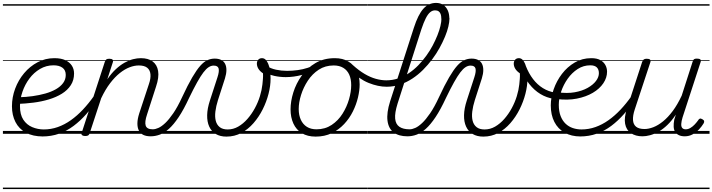

<svg xmlns="http://www.w3.org/2000/svg" viewBox="-20 -918 4887 1317"><path d="M275 18Q205 18 157.5 -8Q110 -34 86 -81Q62 -128 62 -189Q62 -251 84 -310Q106 -369 145.5 -416Q185 -463 238 -491Q291 -519 353 -519Q399 -519 428.5 -505Q458 -491 473 -467.5Q488 -444 488 -414Q488 -368 465.5 -333.5Q443 -299 404 -275Q365 -251 315 -236Q265 -221 209.5 -214Q154 -207 98 -205L111 -251Q158 -252 204 -258.5Q250 -265 291 -276.5Q332 -288 363.5 -306Q395 -324 413 -348.5Q431 -373 431 -404Q431 -437 408.5 -453.5Q386 -470 347 -470Q297 -470 254.5 -445Q212 -420 181.5 -379Q151 -338 134 -288.5Q117 -239 117 -190Q117 -132 140 -97Q163 -62 201 -46Q239 -30 282 -30Q292 -30 296 -22.5Q300 -15 298.5 -5.5Q297 4 291 11Q285 18 275 18ZM0 369H488V379H0ZM0 -20H488V0H0ZM0 -505H488V-500H0ZM0 -889H488V-879H0Z M270 18Q261 18 256.5 11Q252 4 253 -6Q254 -16 260.5 -23Q267 -30 279 -30Q330 -30 376.5 -46.5Q423 -63 466 -93.5Q509 -124 548.5 -166Q588 -208 624 -259Q630 -267 638.5 -264Q647 -261 652.5 -252.5Q658 -244 652 -236Q613 -182 572 -135.5Q531 -89 485 -54.5Q439 -20 385.5 -1Q332 18 270 18ZM487 369V379ZM487 -20V0ZM487 -505V-500ZM487 -889V-879Z M1013 17Q983 17 962.5 7Q942 -3 932 -23.5Q922 -44 922.5 -73Q923 -102 935 -140L1001 -340Q1015 -380 1012 -409Q1009 -438 989.5 -453.5Q970 -469 932 -469Q902 -469 869 -456.5Q836 -444 802 -417Q768 -390 735.5 -347.5Q703 -305 674 -244L595 -4Q592 6 585.5 10.5Q579 15 564 15Q552 15 544 10Q536 5 540 -6L699 -494Q703 -506 709.5 -510.5Q716 -515 729 -515Q746 -515 752 -509Q758 -503 754 -491L716 -374Q744 -415 774 -443Q804 -471 834.5 -488Q865 -505 893 -512Q921 -519 946 -519Q996 -519 1026.5 -497Q1057 -475 1064.5 -431.5Q1072 -388 1050 -323L989 -134Q971 -81 979.5 -56Q988 -31 1028 -31Q1037 -31 1041 -23.5Q1045 -16 1043.5 -7Q1042 2 1034.5 9.5Q1027 17 1013 17ZM488 369H1159V379H488ZM488 -20H1159V0H488ZM488 -505H1159V-500H488ZM488 -889H1159V-879H488Z M1013 17Q1004 17 1000 9.5Q996 2 998.5 -7Q1001 -16 1008.5 -23.5Q1016 -31 1028 -31Q1045 -31 1066.5 -40.5Q1088 -50 1113.5 -74Q1139 -98 1168.5 -141Q1198 -184 1229 -251Q1268 -335 1298.5 -387Q1329 -439 1354 -467Q1379 -495 1403 -505.5Q1427 -516 1453 -516Q1463 -516 1466 -509Q1469 -502 1466.5 -492.5Q1464 -483 1458.5 -475.5Q1453 -468 1445 -468Q1428 -468 1411 -457Q1394 -446 1375 -421Q1356 -396 1332 -353Q1308 -310 1277 -246Q1240 -166 1205.5 -114.5Q1171 -63 1139 -34.5Q1107 -6 1076 5.5Q1045 17 1013 17ZM1159 369H1259V379H1159ZM1159 -20H1259V0H1159ZM1159 -505H1259V-500H1159ZM1159 -889H1259V-879H1159Z M1533 19Q1490 19 1460 1Q1430 -17 1415 -50Q1400 -83 1401 -128.5Q1402 -174 1420 -229L1472 -389Q1485 -429 1479.5 -448.5Q1474 -468 1446 -468Q1435 -468 1430 -475.5Q1425 -483 1426 -492.5Q1427 -502 1434 -509Q1441 -516 1453 -516Q1479 -516 1497 -507Q1515 -498 1524 -480.5Q1533 -463 1533 -437.5Q1533 -412 1523 -380L1475 -231Q1462 -190 1457.5 -153.5Q1453 -117 1460 -89.5Q1467 -62 1487 -46Q1507 -30 1542 -30Q1580 -30 1614 -49.5Q1648 -69 1677 -102Q1706 -135 1728 -175.5Q1750 -216 1763 -258.5Q1776 -301 1780 -339Q1782 -358 1783.5 -377Q1785 -396 1784 -415Q1762 -430 1752 -447Q1742 -464 1742 -482Q1742 -498 1751.5 -508.5Q1761 -519 1777 -519Q1791 -519 1801.5 -509Q1812 -499 1820 -480Q1828 -461 1832 -435.5Q1836 -410 1836 -379Q1836 -329 1822 -274.5Q1808 -220 1782 -168Q1756 -116 1719 -73.5Q1682 -31 1635.5 -6Q1589 19 1533 19ZM1259 369H1901V379H1259ZM1259 -20H1901V0H1259ZM1259 -505H1901V-500H1259ZM1259 -889H1901V-879H1259Z M1940 -389Q1900 -389 1861.5 -397.5Q1823 -406 1786 -429Q1781 -432 1781 -440Q1781 -448 1784.5 -456Q1788 -464 1795 -467.5Q1802 -471 1809 -466Q1836 -448 1873 -440Q1910 -432 1949 -432Q1985 -432 2021.5 -437Q2058 -442 2091.5 -453Q2125 -464 2153 -479Q2163 -485 2168 -479Q2173 -473 2172 -463.5Q2171 -454 2162 -449Q2107 -419 2051 -404Q1995 -389 1940 -389ZM1901 369V379ZM1901 -20V0ZM1901 -505V-500ZM1901 -889V-879Z M2145 19Q2089 19 2050.5 -4.5Q2012 -28 1992.5 -70.5Q1973 -113 1973 -168Q1973 -223 1992 -284Q2011 -345 2049 -398.5Q2087 -452 2144 -485.5Q2201 -519 2277 -519Q2331 -519 2369 -496.5Q2407 -474 2427 -433.5Q2447 -393 2447 -339Q2447 -298 2435.5 -249.5Q2424 -201 2400.5 -153.5Q2377 -106 2340.5 -67Q2304 -28 2255.5 -4.5Q2207 19 2145 19ZM2151 -31Q2210 -31 2255 -61Q2300 -91 2329.5 -138Q2359 -185 2374 -237Q2389 -289 2389 -334Q2389 -376 2375.5 -406Q2362 -436 2335 -452.5Q2308 -469 2269 -469Q2211 -469 2166.5 -440Q2122 -411 2091.5 -364.5Q2061 -318 2045 -266.5Q2029 -215 2029 -170Q2029 -128 2043.5 -96.5Q2058 -65 2085 -48Q2112 -31 2151 -31ZM1901 369H2502V379H1901ZM1901 -20H2502V0H1901ZM1901 -505H2502V-500H1901ZM1901 -889H2502V-879H1901Z M2632 -323Q2574 -323 2509 -349Q2444 -375 2377 -440Q2369 -448 2369 -456Q2369 -464 2374.5 -469Q2380 -474 2387.5 -475Q2395 -476 2401 -471Q2442 -434 2481 -411Q2520 -388 2557.5 -377.5Q2595 -367 2630 -367Q2672 -367 2711 -380Q2750 -393 2785 -416.5Q2820 -440 2849.5 -470.5Q2879 -501 2904 -535.5Q2929 -570 2948 -606Q2967 -642 2980.5 -676Q2994 -710 3001 -739.5Q3008 -769 3008 -791Q3008 -801 3016.5 -807Q3025 -813 3035.5 -813Q3046 -813 3054.5 -807Q3063 -801 3063 -791Q3063 -768 3055.5 -736Q3048 -704 3032.5 -666.5Q3017 -629 2995 -589Q2973 -549 2944.5 -511Q2916 -473 2882 -439Q2848 -405 2808.5 -379Q2769 -353 2724.5 -338Q2680 -323 2632 -323ZM2503 369H2528V379H2503ZM2503 -20H2528V0H2503ZM2503 -505H2528V-500H2503ZM2503 -889H2528V-879H2503Z M2774 17Q2716 17 2680.5 -9.5Q2645 -36 2638 -90Q2631 -144 2656 -223L2819 -728Q2848 -818 2884 -858Q2920 -898 2971 -898Q3000 -898 3020 -884.5Q3040 -871 3051 -847.5Q3062 -824 3062 -792Q3062 -779 3053.5 -773Q3045 -767 3034.5 -767Q3024 -767 3015.5 -773Q3007 -779 3007 -792Q3007 -809 3002.5 -821.5Q2998 -834 2988.5 -840.5Q2979 -847 2964 -847Q2946 -847 2930.5 -834Q2915 -821 2900.5 -792.5Q2886 -764 2870 -716L2707 -207Q2687 -143 2690.5 -104.5Q2694 -66 2719.5 -48.5Q2745 -31 2789 -31Q2799 -31 2803.5 -23.5Q2808 -16 2806 -7Q2804 2 2795.5 9.5Q2787 17 2774 17ZM2527 369H2921V379H2527ZM2527 -20H2921V0H2527ZM2527 -505H2921V-500H2527ZM2527 -889H2921V-879H2527Z M2775 17Q2766 17 2762 9.5Q2758 2 2760.5 -7Q2763 -16 2770.5 -23.5Q2778 -31 2790 -31Q2807 -31 2828.5 -40.5Q2850 -50 2875.5 -74Q2901 -98 2930.5 -141Q2960 -184 2991 -251Q3030 -335 3060.5 -387Q3091 -439 3116 -467Q3141 -495 3165 -505.5Q3189 -516 3215 -516Q3225 -516 3228 -509Q3231 -502 3228.5 -492.5Q3226 -483 3220.5 -475.5Q3215 -468 3207 -468Q3190 -468 3173 -457Q3156 -446 3137 -421Q3118 -396 3094 -353Q3070 -310 3039 -246Q3002 -166 2967.5 -114.5Q2933 -63 2901 -34.5Q2869 -6 2838 5.5Q2807 17 2775 17ZM2921 369H3021V379H2921ZM2921 -20H3021V0H2921ZM2921 -505H3021V-500H2921ZM2921 -889H3021V-879H2921Z M3295 19Q3252 19 3222 1Q3192 -17 3177 -50Q3162 -83 3163 -128.5Q3164 -174 3182 -229L3234 -389Q3247 -429 3241.5 -448.5Q3236 -468 3208 -468Q3197 -468 3192 -475.5Q3187 -483 3188 -492.5Q3189 -502 3196 -509Q3203 -516 3215 -516Q3241 -516 3259 -507Q3277 -498 3286 -480.5Q3295 -463 3295 -437.5Q3295 -412 3285 -380L3237 -231Q3224 -190 3219.5 -153.5Q3215 -117 3222 -89.5Q3229 -62 3249 -46Q3269 -30 3304 -30Q3342 -30 3376 -49.5Q3410 -69 3439 -102Q3468 -135 3490 -175.5Q3512 -216 3525 -258.5Q3538 -301 3542 -339Q3544 -358 3545.5 -377Q3547 -396 3546 -415Q3524 -430 3514 -447Q3504 -464 3504 -482Q3504 -498 3513.5 -508.5Q3523 -519 3539 -519Q3553 -519 3563.5 -509Q3574 -499 3582 -480Q3590 -461 3594 -435.5Q3598 -410 3598 -379Q3598 -329 3584 -274.5Q3570 -220 3544 -168Q3518 -116 3481 -73.5Q3444 -31 3397.5 -6Q3351 19 3295 19ZM3021 369H3663V379H3021ZM3021 -20H3663V0H3021ZM3021 -505H3663V-500H3021ZM3021 -889H3663V-879H3021Z M3780 -240Q3730 -247 3687 -273Q3644 -299 3610 -342.5Q3576 -386 3551 -446Q3545 -460 3552.5 -468Q3560 -476 3571 -476Q3582 -476 3587 -465Q3607 -414 3636.5 -375.5Q3666 -337 3704 -313.5Q3742 -290 3787 -283Q3797 -282 3800.5 -274.5Q3804 -267 3803 -258.5Q3802 -250 3796 -244.5Q3790 -239 3780 -240ZM3663 369H3688V379H3663ZM3663 -20H3688V0H3663ZM3663 -505H3688V-500H3663ZM3663 -889H3688V-879H3663Z M3806 -285Q3870 -276 3921.5 -285Q3973 -294 4010.5 -315Q4048 -336 4068 -362.5Q4088 -389 4088 -416Q4088 -442 4073.5 -456Q4059 -470 4029 -470Q3982 -470 3942.5 -444.5Q3903 -419 3874 -378Q3845 -337 3829 -289.5Q3813 -242 3813 -199Q3813 -154 3825.5 -122Q3838 -90 3859.5 -69.5Q3881 -49 3909.5 -39.5Q3938 -30 3970 -30Q3980 -30 3984.5 -22.5Q3989 -15 3987 -5.5Q3985 4 3978.5 11Q3972 18 3962 18Q3899 18 3853 -8Q3807 -34 3782.5 -82Q3758 -130 3758 -195Q3758 -249 3778 -306Q3798 -363 3834.5 -411Q3871 -459 3922 -489Q3973 -519 4036 -519Q4074 -519 4097.5 -506Q4121 -493 4132.5 -472Q4144 -451 4144 -426Q4144 -385 4118.5 -347Q4093 -309 4046.5 -281.5Q4000 -254 3936.5 -241.5Q3873 -229 3797 -239ZM3688 369H4176V379H3688ZM3688 -20H4176V0H3688ZM3688 -505H4176V-500H3688ZM3688 -889H4176V-879H3688Z M3958 18Q3949 18 3944.5 11Q3940 4 3941 -6Q3942 -16 3948.5 -23Q3955 -30 3967 -30Q4018 -30 4064.5 -46.5Q4111 -63 4154 -93.5Q4197 -124 4236.5 -166Q4276 -208 4312 -259Q4318 -267 4326.5 -264Q4335 -261 4340.5 -252.5Q4346 -244 4340 -236Q4301 -182 4260 -135.5Q4219 -89 4173 -54.5Q4127 -20 4073.5 -1Q4020 18 3958 18ZM4175 369V379ZM4175 -20V0ZM4175 -505V-500ZM4175 -889V-879Z M4387 17Q4340 17 4308 -4.5Q4276 -26 4268 -68.5Q4260 -111 4281 -175L4385 -494Q4390 -506 4396.5 -510.5Q4403 -515 4416 -515Q4433 -515 4439 -509Q4445 -503 4441 -491L4334 -167Q4320 -125 4322 -94.5Q4324 -64 4343.5 -48.5Q4363 -33 4401 -33Q4429 -33 4461.5 -45.5Q4494 -58 4528 -85.5Q4562 -113 4594.5 -156.5Q4627 -200 4656 -262L4731 -495Q4735 -508 4741 -512Q4747 -516 4760 -516Q4777 -516 4783.5 -510.5Q4790 -505 4786 -493L4662 -113Q4654 -87 4653 -68Q4652 -49 4660 -40Q4668 -31 4684 -31Q4700 -31 4716 -40.5Q4732 -50 4745.5 -64.5Q4759 -79 4769 -93Q4773 -101 4780 -104Q4787 -107 4798 -100Q4809 -94 4810 -86.5Q4811 -79 4806 -71Q4794 -51 4775.5 -31Q4757 -11 4732 3Q4707 17 4677 17Q4653 17 4636.5 9Q4620 1 4611 -13.5Q4602 -28 4601 -49Q4600 -70 4605 -97L4616 -132Q4588 -90 4558 -61Q4528 -32 4497.5 -15Q4467 2 4439 9.5Q4411 17 4387 17ZM4176 369H4847V379H4176ZM4176 -20H4847V0H4176ZM4176 -505H4847V-500H4176ZM4176 -889H4847V-879H4176Z"/></svg>

Font: Playwrite HR Guides
Style: Regular
Weight: 400
Designer: Veronika Burian, José Scaglione
Foundry: TypeTogether
Version: Version 1.003